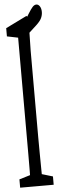

<svg xmlns="http://www.w3.org/2000/svg" viewBox="-62 -971 319 1000"><g transform="rotate(-5 97.0 -471.5)"><path d="M1.5 0V-43.5L81.1 -67.4H96.7L176.8 -43.5V0ZM57.6 0Q58.6 -41.5 58.8 -83.7Q59.1 -126 59.1 -168Q59.1 -210 59.1 -252.4V-779.3L1.5 -791V-834L111.8 -888.2L121.6 -878.4L118.2 -706.5V-252.4Q118.2 -210.9 118.7 -168.5Q119.1 -126 119.6 -84.2Q120.1 -42.5 120.6 0ZM58.1 -784.2Q73.7 -814 90.6 -842.5Q107.4 -871.1 124 -897.5Q139.2 -922.4 148.7 -932.6Q158.2 -942.9 168.5 -942.9Q179.2 -942.9 186.5 -931.4Q193.8 -919.9 193.8 -901.9Q193.8 -886.2 186.8 -870.6Q179.7 -855 159.2 -835.9Q137.7 -815.9 115.5 -795.7Q93.3 -775.4 70.8 -754.4Z"/></g></svg>

Font: Scarab Serif
Style: Condensed
Weight: 400
Designer: John Roberts
Foundry: Scarab
Version: 1.0